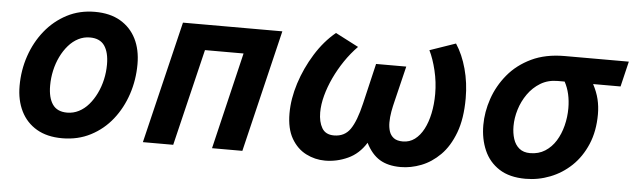

<svg xmlns="http://www.w3.org/2000/svg" viewBox="-41 -672 2711 821"><g transform="rotate(5 1315.0 -261.5)"><path d="M244.2 13.5Q179.5 13.5 134.9 -12.6Q90.2 -38.8 67 -85.5Q43.8 -132.2 43.8 -194Q43.8 -261.5 64.8 -323Q85.8 -384.5 124.6 -432.6Q163.5 -480.8 217.5 -509Q271.5 -537.2 337.5 -537.2Q402.5 -537.2 447 -511.1Q491.5 -485 514.8 -438.8Q538 -392.5 538 -330Q538 -262.5 517.5 -200.9Q497 -139.2 458.9 -91.1Q420.8 -43 366.4 -14.8Q312 13.5 244.2 13.5ZM256 -97.5Q282.5 -97.5 306 -109.5Q329.5 -121.5 348.1 -143.1Q366.8 -164.8 380.2 -192.6Q393.8 -220.5 401 -252.4Q408.2 -284.2 408.2 -317.2Q408.2 -369.2 388.5 -397.8Q368.8 -426.2 325.8 -426.2Q299.2 -426.2 275.9 -414.2Q252.5 -402.2 233.8 -380.6Q215 -359 201.5 -331.1Q188 -303.2 180.9 -271.4Q173.8 -239.5 173.8 -206.5Q173.8 -154.5 193.5 -126Q213.2 -97.5 256 -97.5Z M590 0 716.2 -524H1142.8L1017 0H886.8L985.8 -415.2H820.2L720.2 0Z M1372.5 10.8Q1329.2 10.8 1290.6 -8.9Q1252 -28.5 1227.9 -70.1Q1203.8 -111.8 1203.8 -177.8Q1203.8 -240 1225.2 -307.2Q1246.8 -374.5 1284.5 -435.2Q1322.2 -496 1372 -537L1471 -485.8Q1441 -455.2 1416.2 -418.6Q1391.5 -382 1373.1 -342.9Q1354.8 -303.8 1344.5 -265.4Q1334.2 -227 1334.2 -192.8Q1334.2 -152.5 1349.6 -126.1Q1365 -99.8 1401.2 -99.8Q1446.8 -99.8 1471.1 -135Q1495.5 -170.2 1513.5 -247L1554.2 -420H1683.8L1646.8 -267.5Q1641.8 -248 1637.2 -223.4Q1632.8 -198.8 1632.8 -175.8Q1632.8 -155.5 1638.2 -138.1Q1643.8 -120.8 1657.8 -110.2Q1671.8 -99.8 1696.8 -99.8Q1725.5 -99.8 1747.8 -116.4Q1770 -133 1785.4 -162.2Q1800.8 -191.5 1809 -230.5Q1817.2 -269.5 1817.2 -314.2Q1817.2 -365.2 1805.2 -414.9Q1793.2 -464.5 1776.2 -498.5L1887.2 -536.8Q1916.2 -492.8 1932.5 -433Q1948.8 -373.2 1948.8 -306.8Q1948.8 -219.5 1926 -158.9Q1903.2 -98.2 1866.1 -61.2Q1829 -24.2 1784.8 -7.1Q1740.5 10 1696.8 10Q1642.5 10 1607 -11.5Q1571.5 -33 1547.5 -81Q1517.2 -32.2 1470.2 -10.8Q1423.2 10.8 1372.5 10.8Z M2233.2 13.5Q2164.5 13.5 2120.2 -15Q2076 -43.5 2054.9 -92Q2033.8 -140.5 2033.8 -199.8Q2033.8 -255.8 2053.2 -313.1Q2072.8 -370.5 2112.4 -418.4Q2152 -466.2 2212.4 -495.1Q2272.8 -524 2355.2 -524H2630L2604 -415.2H2486.2Q2503.2 -383.2 2510.6 -352.6Q2518 -322 2518 -288Q2518 -215.8 2494 -159.2Q2470 -102.8 2429.8 -64.5Q2389.5 -26.2 2338.6 -6.4Q2287.8 13.5 2233.2 13.5ZM2243 -97.5Q2279.8 -97.5 2307.4 -115.1Q2335 -132.8 2353.1 -162Q2371.2 -191.2 2380.5 -227.9Q2389.8 -264.5 2389.8 -302.8Q2389.8 -334.5 2383.4 -362.9Q2377 -391.2 2364 -415.2H2334.5Q2292.8 -415.2 2260.8 -395.9Q2228.8 -376.5 2206.9 -345.4Q2185 -314.2 2173.9 -277.9Q2162.8 -241.5 2162.8 -206.5Q2162.8 -176.8 2170.8 -151.8Q2178.8 -126.8 2196.8 -112.1Q2214.8 -97.5 2243 -97.5Z"/></g></svg>

Font: Ubuntu Sans
Style: Italic
Weight: 400
Italic angle: -13.5°
Designer: Dalton Maag Ltd
Foundry: Dalton Maag Ltd
Version: Version 1.006